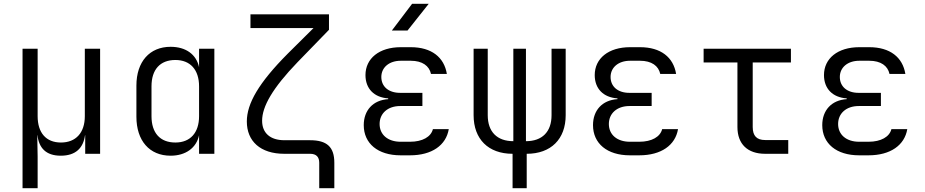

<svg xmlns="http://www.w3.org/2000/svg" viewBox="-20 -805 4840 1005"><path d="M424 -197C424 -110 377 -59 299 -59C221 -59 177 -110 177 -197V-550H98V180H177V15L175 -97H176C184 -31 220 10 298 10C377 10 416 -31 425 -97H426V0H504V-550H424Z M1022 -453C1008 -520 953 -560 873 -560C763 -560 694 -482 694 -357V-194C694 -69 762 10 873 10C952 10 1008 -31 1022 -97V0H1102V-550H1022ZM898 -59C818 -59 773 -109 773 -197V-353C773 -441 818 -491 898 -491C976 -491 1022 -440 1022 -353V-197C1022 -110 976 -59 898 -59Z M1730 180V47C1730 -36 1691 -71 1603 -71H1469C1394 -71 1352 -109 1352 -173C1352 -247 1406 -343 1537 -479L1702 -649V-730H1291V-658H1621L1486 -524C1334 -371 1272 -263 1272 -169C1272 -66 1343 0 1468 0H1603C1636 0 1651 17 1651 47V180Z M2113 -645 2224 -785H2137L2031 -645ZM2126 8C2241 8 2315 -45 2329 -129H2246C2236 -89 2192 -63 2126 -63H2077C2010 -63 1967 -100 1967 -156C1967 -211 2009 -250 2075 -250H2191V-319H2074C2014 -319 1976 -352 1976 -402C1976 -452 2017 -487 2078 -487H2130C2191 -487 2227 -460 2236 -418H2319C2305 -505 2239 -558 2130 -558H2078C1965 -558 1893 -499 1893 -412C1893 -341 1938 -295 2012 -290V-286C1932 -281 1884 -227 1884 -150C1884 -54 1958 8 2077 8Z M2737 180V0C2864 0 2941 -77 2941 -202V-550H2867V-202C2867 -115 2818 -66 2733 -66V-550H2667V-66C2582 -66 2533 -115 2533 -202V-550H2459V-202C2459 -77 2536 0 2663 0V180Z M3326 8C3441 8 3515 -45 3529 -129H3446C3436 -89 3392 -63 3326 -63H3277C3210 -63 3167 -100 3167 -156C3167 -211 3209 -250 3275 -250H3391V-319H3274C3214 -319 3176 -352 3176 -402C3176 -452 3217 -487 3278 -487H3330C3391 -487 3427 -460 3436 -418H3519C3505 -505 3439 -558 3330 -558H3278C3165 -558 3093 -499 3093 -412C3093 -341 3138 -295 3212 -290V-286C3132 -281 3084 -227 3084 -150C3084 -54 3158 8 3277 8Z M4106 0V-72H3985C3941 -72 3920 -94 3920 -140V-478H4120V-550H3663V-478H3840V-140C3840 -51 3893 0 3985 0Z M4526 8C4641 8 4715 -45 4729 -129H4646C4636 -89 4592 -63 4526 -63H4477C4410 -63 4367 -100 4367 -156C4367 -211 4409 -250 4475 -250H4591V-319H4474C4414 -319 4376 -352 4376 -402C4376 -452 4417 -487 4478 -487H4530C4591 -487 4627 -460 4636 -418H4719C4705 -505 4639 -558 4530 -558H4478C4365 -558 4293 -499 4293 -412C4293 -341 4338 -295 4412 -290V-286C4332 -281 4284 -227 4284 -150C4284 -54 4358 8 4477 8Z"/></svg>

Font: Tekne LDO Light
Style: Regular
Weight: 300
Monospace: yes
Designer: Alessio Laiso, Mario Rullo, Paolo Rosset
Foundry: Alessio Laiso
Version: Version 1.000;hotconv 1.0.109;makeotfexe 2.5.65596